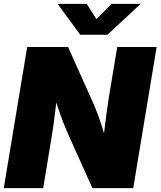

<svg xmlns="http://www.w3.org/2000/svg" viewBox="-21 -970 828 990"><path d="M-1.5 0 119.1 -727.5H330.1L458 -441.9Q470.2 -415 482.9 -380.9Q495.6 -346.7 508.3 -306.4Q521 -266.1 531.2 -221.7L504.9 -190.4Q509.3 -230 515.1 -281Q521 -332 527.6 -380.9Q534.2 -429.7 539.1 -460.9L583.5 -727.5H786.6L666 0H455.6L335.9 -265.6Q320.8 -299.3 305.9 -337.4Q291 -375.5 275.9 -420.7Q260.7 -465.8 245.1 -517.6L277.3 -524.4Q272.9 -473.1 267.1 -423.1Q261.2 -373 255.6 -332Q250 -291 245.6 -265.6L201.7 0ZM426.3 -950.2 476.1 -871.1 554.2 -950.2H703.1L702.6 -948.7L533.2 -791H392.6L276.9 -948.7V-950.2Z"/></svg>

Font: Inter 24pt Black
Style: Italic
Weight: 900
Italic angle: -9.3988°
Designer: Rasmus Andersson
Foundry: rsms
Version: Version 4.001;git-66647c0bb